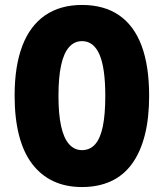

<svg xmlns="http://www.w3.org/2000/svg" viewBox="-20 -745 661 775"><path d="M582 -358Q582 -268 564.5 -199.5Q547 -131 513 -84Q479 -37 428 -13.5Q377 10 311 10Q245 10 194.5 -14Q144 -38 109 -84.5Q74 -131 56.5 -200Q39 -269 39 -359Q39 -478 70 -559.5Q101 -641 162 -683Q223 -725 311 -725Q400 -725 460.5 -683.5Q521 -642 551.5 -560.5Q582 -479 582 -358ZM216 -358Q216 -285 226.5 -236.5Q237 -188 258.5 -163.5Q280 -139 311 -139Q343 -139 364 -162.5Q385 -186 395 -234.5Q405 -283 405 -358Q405 -471 381.5 -525Q358 -579 311 -579Q280 -579 258.5 -554.5Q237 -530 226.5 -481Q216 -432 216 -358Z"/></svg>

Font: Noto Sans Khmer ExtraCondensed Black
Style: Regular
Weight: 900
Width: 2
Designer: Danh Hong and the Monotype Design Team
Foundry: Monotype Imaging Inc.
Version: Version 2.004